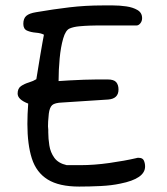

<svg xmlns="http://www.w3.org/2000/svg" viewBox="-20 -698 614 708"><path d="M272 -10Q198 -10 156 -36Q114 -62 97.5 -113.5Q81 -165 81 -241Q81 -276 84 -316Q45 -331 45 -353Q45 -372 57.5 -380.5Q70 -389 86.5 -394Q103 -399 114 -406Q116 -418 120 -442.5Q124 -467 128.5 -494.5Q133 -522 137 -543.5Q141 -565 142 -570Q131 -576 112.5 -577.5Q94 -579 80 -585Q66 -591 66 -610Q66 -630 77 -639.5Q88 -649 113 -653Q177 -664 236 -671Q295 -678 359 -678Q373 -678 397 -678Q421 -678 445.5 -674.5Q470 -671 487 -661Q504 -651 504 -631Q504 -620 497.5 -612Q491 -604 483 -604H333Q329 -604 311 -603.5Q293 -603 272 -601Q251 -599 237 -593Q222 -587 213 -556Q204 -525 200 -482.5Q196 -440 196 -399Q209 -400 235 -401.5Q261 -403 289.5 -404Q318 -405 337 -405H377Q400 -405 408.5 -395Q417 -385 417 -368Q417 -334 379 -331L210 -320Q182 -319 172.5 -310.5Q163 -302 160 -279Q158 -260 157.5 -250Q157 -240 157 -232Q158 -225 158 -219.5Q158 -214 158 -210Q158 -187 162 -161.5Q166 -136 180.5 -116Q195 -96 226 -89H277Q327 -89 383.5 -97Q440 -105 483 -115Q485 -116 488 -116Q491 -116 492 -116Q506 -116 510.5 -106Q515 -96 515 -84Q515 -39 424 -21Q392 -14 351 -12Q310 -10 272 -10Z"/></svg>

Font: Fuzzy Bubbles
Style: Regular
Weight: 400
Designer: Robert E. Leuschke
Foundry: Robert E. Leuschke
Version: Version 1.010; ttfautohint (v1.8.3)